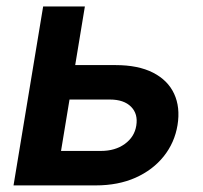

<svg xmlns="http://www.w3.org/2000/svg" viewBox="-20 -562 615 582"><path d="M169.9 -364.7H330.1Q398.9 -364.7 443.8 -341.8Q488.8 -318.8 507.8 -277.8Q526.9 -236.8 518.1 -182.6Q509.3 -129.4 476.3 -88.1Q443.4 -46.9 390.9 -23.4Q338.4 0 270 0H21L110.8 -542.5H237.3L165 -104.5H286.1Q329.1 -104.5 358.4 -125.7Q387.7 -147 393.1 -181.2Q398.9 -216.8 377.2 -238.5Q355.5 -260.3 313 -260.3H152.3Z"/></svg>

Font: Inter 16pt SemiBold
Style: Italic
Weight: 600
Italic angle: -9.3988°
Version: Version 4.001;git-66647c0bb